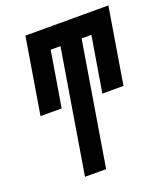

<svg xmlns="http://www.w3.org/2000/svg" viewBox="-135 -829 798 922"><g transform="rotate(-20 263.5 -367.5)"><path d="M140 0 244 -630H194L147 -347H39L103 -735H527L463 -347H355L402 -630H352L248 0Z"/></g></svg>

Font: Iosevka Curly Extrabold
Style: Italic
Weight: 800
Italic angle: -9°
Monospace: yes
Designer: Belleve Invis
Foundry: Belleve Invis
Version: Version 22.1.2; ttfautohint (v1.8.4)